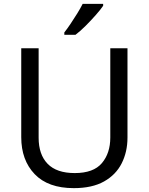

<svg xmlns="http://www.w3.org/2000/svg" viewBox="-20 -964 771 994"><path d="M640 -252Q640 -178 610 -118.5Q580 -59 518.5 -24.5Q457 10 362 10Q229 10 159.5 -62.5Q90 -135 90 -254V-714H180V-251Q180 -164 226.5 -116Q273 -68 367 -68Q464 -68 507.5 -119.5Q551 -171 551 -252V-714H640ZM514 -934Q502 -916 477 -887.5Q452 -859 423.5 -830.5Q395 -802 371 -784H313V-796Q328 -815 345.5 -841Q363 -867 380 -894.5Q397 -922 408 -944H514Z"/></svg>

Font: Noto Sans Lepcha
Style: Regular
Weight: 400
Designer: Monotype Design Team
Foundry: Monotype Imaging Inc.
Version: Version 2.006; ttfautohint (v1.8.4.7-5d5b)